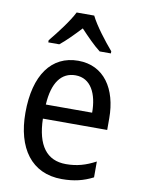

<svg xmlns="http://www.w3.org/2000/svg" viewBox="-87 -825 656 894"><g transform="rotate(10 241.0 -378.0)"><path d="M285 -766H202C180 -722 133 -661 96 -616V-606H148C177 -629 210 -663 243 -698C276 -663 308 -630 339 -606H392V-616C356 -658 307 -721 285 -766ZM249 -546C123 -546 48 -444 48 -265C48 -99 124 10 268 10C326 10 370 -1 415 -24V-99C368 -74 327 -62 275 -62C184 -62 136 -126 133 -252H437V-307C437 -446 371 -546 249 -546ZM248 -477C321 -477 354 -408 354 -319H135C141 -423 181 -477 248 -477Z"/></g></svg>

Font: Noto Sans Oriya Cond
Style: Regular
Weight: 400
Width: 3
Designer: Amélie Bonet and Sol Matas
Foundry: Google LLC
Version: Version 2.006